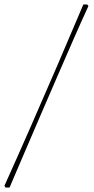

<svg xmlns="http://www.w3.org/2000/svg" viewBox="-36 -721 422 866"><path d="M-11 125 -16 117Q43 -14 103.5 -152Q164 -290 224 -429Q284 -568 340 -701H357L363 -694Q331 -625 295 -542.5Q259 -460 220.5 -371.5Q182 -283 144 -194.5Q106 -106 71 -24.5Q36 57 7 125Z"/></svg>

Font: Labrada ExtraLight
Style: Italic
Weight: 200
Italic angle: -7°
Designer: Mercedes Jáuregui
Foundry: Omnibus-Type Team
Version: Version 1.000; ttfautohint (v1.8.4.7-5d5b)